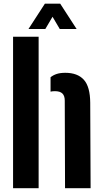

<svg xmlns="http://www.w3.org/2000/svg" viewBox="-20 -994 545 1014"><path d="M49 0V-800H184V0ZM323.5 0 322 -462.5Q322 -488 309.5 -500.2Q297 -512.5 269.5 -512.5Q257.5 -512.5 247 -510V-586Q261 -597.5 279.8 -603.5Q298.5 -609.5 325 -609.5Q389.5 -609.5 422.8 -572.8Q456 -536 456.5 -451L458.5 0ZM130.5 -841 217 -974.5H298L384.5 -841H295.5L257.5 -905.5L219.5 -841Z"/></svg>

Font: Big Shoulders Stencil Text Thin ExtraBold
Style: Regular
Weight: 800
Version: Version 2.001